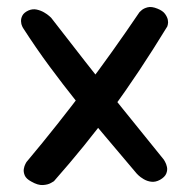

<svg xmlns="http://www.w3.org/2000/svg" viewBox="-20 -598 545 552"><path d="M440 -81Q427 -74 415 -75.5Q403 -77 393 -83Q383 -89 378 -94Q373 -99 373 -99Q326 -155 283 -205.5Q240 -256 200.5 -305.5Q161 -355 122.5 -407Q84 -459 46 -518Q46 -518 43.5 -523Q41 -528 40.5 -536.5Q40 -545 44.5 -553.5Q49 -562 62 -568Q74 -573 85.5 -570.5Q97 -568 106.5 -562.5Q116 -557 121.5 -552Q127 -547 127 -547Q175 -485 225 -421Q275 -357 331 -287.5Q387 -218 451 -139Q451 -139 454.5 -133Q458 -127 460 -118Q462 -109 458 -99Q454 -89 440 -81ZM70 -76Q55 -84 51 -94Q47 -104 48.5 -112.5Q50 -121 53 -126.5Q56 -132 56 -132Q103 -188 144.5 -240.5Q186 -293 225 -344.5Q264 -396 302.5 -450Q341 -504 381 -563Q381 -563 387 -568.5Q393 -574 404.5 -577Q416 -580 433 -573Q448 -567 454.5 -558Q461 -549 462.5 -541Q464 -533 462.5 -527.5Q461 -522 461 -522Q420 -455 380.5 -395.5Q341 -336 301.5 -282.5Q262 -229 221 -178.5Q180 -128 135 -77Q135 -77 126.5 -72Q118 -67 103.5 -66Q89 -65 70 -76Z"/></svg>

Font: Sour Gummy Black Medium
Style: Regular
Weight: 500
Version: Version 1.000